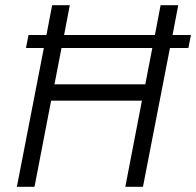

<svg xmlns="http://www.w3.org/2000/svg" viewBox="-20 -720 756 740"><path d="M80 -535H149L45 0H113L177 -332H527L463 0H531L635 -535H706L716 -585H645L667 -700H599L577 -585H227L249 -700H181L159 -585H90ZM190 -395 217 -535H567L540 -395Z"/></svg>

Font: Uncut Sans Book Italic
Style: Regular
Weight: 350
Italic angle: -11°
Designer: Kasper Nordkvist
Foundry: UNCUT.wtf
Version: Version 1.304;Glyphs 3.2 (3246)